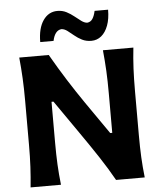

<svg xmlns="http://www.w3.org/2000/svg" viewBox="-66 -1106 969 1162"><g transform="rotate(-5 418.5 -525.0)"><path d="M72.1 0H256.7Q249.4 -63.9 246.4 -123.8Q243.4 -183.8 243.4 -257.9V-505.1H255.2L392 -308.1Q454.3 -218.8 502.6 -145.4Q551 -72 591.3 0H765.5Q758.3 -63.9 755.3 -123.8Q752.3 -183.8 752.3 -257.9V-525.1Q752.3 -601.3 755.3 -662.4Q758.3 -723.6 765.5 -788.8H580.5Q586.9 -723.6 590.1 -662.4Q593.2 -601.3 593.2 -525.1V-285.8H580.9L445.7 -480.5Q394.3 -555 347.1 -629.6Q299.9 -704.2 251.3 -788.8H72.1Q78.6 -723.6 81.7 -662.4Q84.9 -601.3 84.9 -525.1V-257.9Q84.9 -183.8 81.7 -123.8Q78.6 -63.9 72.1 0ZM516.1 -851.6Q550.7 -851.6 576.9 -873.1Q603.1 -894.6 618 -934.8Q633 -974.9 633 -1030.6H551Q544.5 -1000 532.8 -982.5Q521.1 -965.1 500.4 -963.1Q483.6 -964.3 465.4 -977.6Q447.1 -991 426.4 -1007.8Q405.7 -1024.6 381.1 -1037.3Q356.4 -1049.9 326.5 -1049.9Q272.5 -1049.9 239.7 -1002.4Q206.9 -954.8 206.9 -871.2H287.8Q294 -901.5 307.3 -918.7Q320.5 -935.9 341.4 -937.9Q359.2 -936.9 377.1 -923.6Q394.9 -910.3 415 -893.5Q435 -876.7 459.7 -864.2Q484.5 -851.6 516.1 -851.6Z"/></g></svg>

Font: Pinar-VF
Style: Regular
Weight: 300
Designer: Amin Abedi
Version: Version 3.0